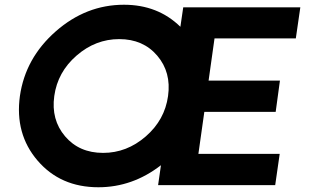

<svg xmlns="http://www.w3.org/2000/svg" viewBox="-20 -781 1337 810"><path d="M1228 -619H885L860 -441H1161L1143 -309H842L817 -132H1160L1141 0H647L659 -84Q539 9 395 9Q235 9 138.5 -103.5Q42 -216 64 -376Q87 -536 215 -648.5Q343 -761 503 -761Q646 -761 741 -668L753 -750H1247ZM415 -136Q515 -136 595 -205.5Q675 -275 689 -376Q703 -476 643.5 -546Q584 -616 483 -616Q383 -616 303 -546.5Q223 -477 209 -376Q195 -276 254.5 -206Q314 -136 415 -136Z"/></svg>

Font: Oakes Grotesk Bold
Style: Italic
Weight: 700
Italic angle: -8°
Designer: Samuel Oakes
Foundry: Samuel Oakes
Version: Version 1.000;PS 001.000;hotconv 1.0.88;makeotf.lib2.5.64775